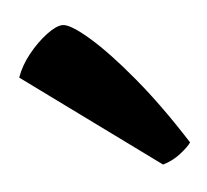

<svg xmlns="http://www.w3.org/2000/svg" viewBox="-30 -806 295 273"><g transform="rotate(-5 117.0 -670.0)"><path d="M193 -565 0 -706Q6 -723 18.5 -738.5Q31 -754 45 -764.5Q59 -775 68 -775Q79 -775 105 -752.5Q131 -730 165 -689Q199 -648 234 -593Q230 -587 218.5 -578Q207 -569 193 -565Z"/></g></svg>

Font: Texturina 12pt
Style: Bold
Weight: 700
Designer: Guillermo Torres Carreño
Foundry: Omnibus-Type
Version: Version 1.002